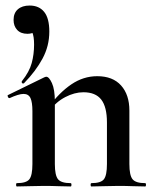

<svg xmlns="http://www.w3.org/2000/svg" viewBox="-20 -673 563 693"><path d="M87 -653Q121 -653 139.5 -630Q158 -607 158 -559Q158 -507 133.5 -461.5Q109 -416 67 -373Q63 -370 60 -373Q57 -376 59 -380Q86 -414 94.5 -445.5Q103 -477 103 -512Q103 -542 96.5 -556Q90 -570 80 -579L117 -586Q118 -569 107.5 -560Q97 -551 79 -551Q55 -551 42 -565Q29 -579 29 -601Q29 -626 44.5 -639.5Q60 -653 87 -653ZM310 0Q307 0 307 -6Q307 -12 310 -12Q344 -12 355 -26Q366 -40 366 -81V-231Q366 -287 345.5 -313.5Q325 -340 281 -340Q249 -340 215.5 -322.5Q182 -305 160 -274L155 -286Q194 -339 237.5 -368.5Q281 -398 331 -398Q387 -398 417 -364.5Q447 -331 447 -274V-81Q447 -40 458.5 -26Q470 -12 504 -12Q507 -12 507 -6Q507 0 504 0Q485 0 460 -1Q435 -2 407 -2Q380 -2 354.5 -1Q329 0 310 0ZM41 0Q38 0 38 -6Q38 -12 41 -12Q75 -12 86 -26Q97 -40 97 -81V-272Q97 -304 90 -319Q83 -334 65 -334Q56 -334 43 -330Q30 -326 15 -319Q11 -318 8.5 -323.5Q6 -329 9 -330L140 -394Q145 -396 147 -396Q157 -396 167.5 -373Q178 -350 178 -306V-81Q178 -40 189.5 -26Q201 -12 235 -12Q238 -12 238 -6Q238 0 235 0Q216 0 191 -1Q166 -2 138 -2Q111 -2 85.5 -1Q60 0 41 0Z"/></svg>

Font: Cormorant SemiBold
Style: Regular
Weight: 600
Designer: Christian Thalmann (Catharsis Fonts)
Foundry: Catharsis Fonts
Version: Version 4.000